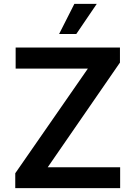

<svg xmlns="http://www.w3.org/2000/svg" viewBox="-20 -974 700 994"><path d="M59 0H602V-108H227L601 -650V-728H61V-619H435L59 -77ZM286 -798H375L481 -954H365Z"/></svg>

Font: Wafeq Semi Bold
Style: Regular
Weight: 600
Designer: Rasmus Andersson & Azza Alameddine
Foundry: Google & TypeTogether
Version: Version 3.000;January 28, 2025;FontCreator 15.0.0.3014 64-bi